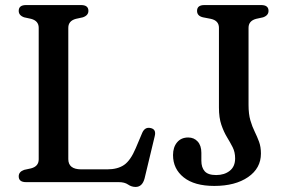

<svg xmlns="http://www.w3.org/2000/svg" viewBox="-20 -720 1132 759"><path d="M307.5 -651.5 280 -645.5Q250 -637.5 250 -610V-91Q250 -50.5 301.5 -50.5H403.5Q445 -50.5 470.5 -68Q496 -85.5 516.5 -134L542.5 -195.5Q553 -218.5 574.5 -214Q599 -209.5 591.5 -181L551.5 -14.5Q542.5 19 516 19Q500 19 486.2 9.5Q472.5 0 449.5 0H83Q54 0 54 -23Q54 -41 75.5 -48.5L103 -54.5Q133 -62.5 133 -90V-610Q133 -637.5 103 -645.5L75.5 -651.5Q54 -659 54 -677Q54 -700 83 -700H300.5Q329.5 -700 329.5 -677Q329.5 -659 307.5 -651.5ZM1011.5 -113Q1011.5 -55 960.8 -20Q910 15 827 15Q748.5 15 706.2 -18.8Q664 -52.5 664 -107Q664 -138 680 -157.2Q696 -176.5 724 -176.5Q747 -176.5 761.5 -160.5Q776 -144.5 776 -116V-84.5Q776 -58 789.2 -43Q802.5 -28 834.5 -28Q867 -28 888.2 -44.8Q909.5 -61.5 909.5 -94Q909.5 -118.5 899.8 -137.8Q890 -157 877.2 -178Q864.5 -199 855 -226.8Q845.5 -254.5 845.5 -295V-610Q845.5 -638.5 813.5 -645.5L782.5 -651.5Q759 -657 759 -677Q759 -700 788 -700H1012.5Q1041.5 -700 1041.5 -677Q1041.5 -659 1020 -651.5L992.5 -645.5Q962.5 -637.5 962.5 -610V-305.5Q962.5 -269 969.8 -244.2Q977 -219.5 986.8 -199.8Q996.5 -180 1004 -159.8Q1011.5 -139.5 1011.5 -113Z"/></svg>

Font: Fraunces 9pt Soft
Style: Regular
Weight: 400
Version: Version 1.000;[0bf87f6ff]